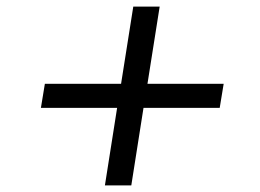

<svg xmlns="http://www.w3.org/2000/svg" viewBox="-20 -578 788 582"><path d="M298 -16 335 -251H104L116 -324H347L384 -558H464L427 -324H658L646 -251H415L378 -16Z"/></svg>

Font: Nunito Sans 10pt Expanded Medium
Style: Italic
Weight: 500
Width: 7
Italic angle: -9°
Designer: Vernon Adams
Foundry: Vernon Adams
Version: Version 3.101;gftools[0.9.27]